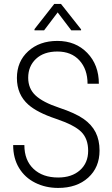

<svg xmlns="http://www.w3.org/2000/svg" viewBox="-20 -924 557 954"><path d="M418 -174.8Q418 -234.4 384 -268.6Q350.1 -302.7 257.3 -334Q164.6 -365.2 121.1 -403.8Q64 -454.1 64 -536.6Q64 -618.2 120.1 -669.4Q176.3 -720.7 265.1 -720.7Q356 -720.7 413.6 -661.1Q471.2 -601.6 471.2 -507.8H415Q415 -579.6 374.8 -623.8Q334.5 -668 265.1 -668Q197.8 -668 158.9 -631.6Q120.1 -595.2 120.1 -537.6Q120.1 -483.9 156.7 -449.7Q193.4 -415.5 273.4 -388.9Q353.5 -362.3 394.5 -333.7Q435.5 -305.2 455.1 -266.6Q474.6 -228 474.6 -175.8Q474.6 -92.3 418.2 -41.3Q361.8 9.8 269 9.8Q206.5 9.8 155 -15.9Q103.5 -41.5 74.5 -89.6Q45.4 -137.7 45.4 -203.1H101.1Q101.1 -127.9 146.5 -85Q191.9 -42 269 -42Q336.4 -42 377.2 -78.1Q418 -114.3 418 -174.8ZM382.8 -778.3V-773.4H334L266.6 -862.3L199.2 -773.4H151.4V-779.3L249.5 -904.3H283.2Z"/></svg>

Font: Roboto Condensed Light
Style: Regular
Weight: 300
Designer: Google
Version: Version 2.134; 2016